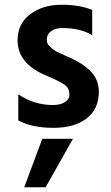

<svg xmlns="http://www.w3.org/2000/svg" viewBox="-20 -533 467 808"><path d="M172 255H82L158 51H287ZM396 -146Q396 -75 345 -35Q294 5 204.5 5Q115 5 57 -26V-136Q124 -91 202 -91Q235 -91 253.5 -103.5Q272 -116 272 -133.5Q272 -151 266 -161.5Q260 -172 243 -182Q221 -195 198.5 -204.5Q176 -214 174.5 -215Q173 -216 170 -217Q167 -218 165 -219Q54 -269 54 -363Q54 -433 107 -473Q160 -513 238.5 -513Q317 -513 368 -491V-385Q318 -415 243 -415Q212 -415 194.5 -401.5Q177 -388 177 -367Q177 -350 186 -341Q195 -332 201 -327Q207 -322 218 -316Q245 -303 259 -297Q328 -268 362 -232.5Q396 -197 396 -146Z"/></svg>

Font: Hind Jalandhar SemiBold
Style: Regular
Weight: 600
Designer: Namrata Goyal
Foundry: Indian Type Foundry
Version: Version 0.702;PS 1.0;hotconv 1.0.81;makeotf.lib2.5.63406